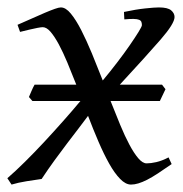

<svg xmlns="http://www.w3.org/2000/svg" viewBox="-34 -477 494 517"><path d="M396.5 -205.1H263.7Q276.9 -171.4 289.6 -140.9Q302.2 -110.4 314.5 -87.4Q326.7 -64.5 338.4 -50.8Q350.1 -37.1 360.8 -37.1Q372.1 -37.1 387 -40.5Q401.9 -43.9 419.9 -53.2L428.2 -35.2Q407.2 -20.5 391.1 -10Q375 0.5 362.1 7.1Q349.1 13.7 338.6 16.8Q328.1 20 318.8 20Q304.2 20 289.3 4.6Q274.4 -10.7 260 -36.4Q245.6 -62 231.2 -95.5Q216.8 -128.9 203.1 -165Q191.9 -149.9 177.5 -131.1Q163.1 -112.3 146.7 -90.8Q130.4 -69.3 112.8 -45.2Q95.2 -21 78.1 4.9Q60.1 7.3 37.6 11Q15.1 14.6 -2.9 20L-14.2 2.9Q7.8 -16.1 33.2 -41.3Q58.6 -66.4 84.5 -94.2Q110.4 -122.1 135.7 -150.6Q161.1 -179.2 182.6 -205.1H53.2L43.9 -215.8Q47.4 -223.6 51 -232.4Q54.7 -241.2 59.1 -249H171.4Q159.2 -280.3 147.5 -308.3Q135.7 -336.4 124.3 -357.7Q112.8 -378.9 102.1 -391.4Q91.3 -403.8 81.1 -403.8Q76.7 -403.8 66.7 -401.9Q56.6 -399.9 46.4 -397.5Q34.2 -394.5 20 -391.1L13.2 -410.2Q33.7 -418.9 52.5 -427.5Q71.3 -436 86.9 -442.6Q102.5 -449.2 113.5 -453.1Q124.5 -457 129.9 -457Q143.1 -457 156.7 -440.4Q170.4 -423.8 184.6 -396.2Q198.7 -368.7 213.4 -333.3Q228 -297.9 242.7 -260.3Q262.7 -284.2 281.7 -309.1Q300.8 -334 315.4 -355.2Q330.1 -376.5 339.1 -391.1Q348.1 -405.8 348.1 -409.2Q348.1 -414.1 346.7 -418Q345.2 -421.9 340.3 -423.8Q335.4 -425.8 325.9 -426Q316.4 -426.3 300.8 -424.8L299.8 -444.8Q332 -451.7 356.9 -454.3Q381.8 -457 394 -457Q417.5 -457 426.8 -449.2Q436 -441.4 436 -431.2Q436 -413.6 398.4 -370.4Q360.8 -327.1 288.6 -249H402.3L411.6 -236.8Z"/></svg>

Font: Gentium Plus CyrE
Style: Italic
Weight: 400
Italic angle: -8°
Designer: J. Victor Gaultney, Annie Olsen, Iska Routamaa, Becca Hirsbrunner
Foundry: SIL International
Version: Version 5.000